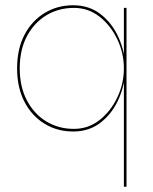

<svg xmlns="http://www.w3.org/2000/svg" viewBox="-20 -490 581 730"><path d="M451 220H461V-460H451ZM45 -230Q45 -157 73 -103Q101 -49 149.5 -19.5Q198 10 258 10Q320 10 364 -25Q408 -60 432 -115.5Q456 -171 456 -230Q456 -290 432 -345Q408 -400 364 -435Q320 -470 258 -470Q198 -470 149.5 -440.5Q101 -411 73 -357.5Q45 -304 45 -230ZM55 -230Q55 -301 82.5 -352.5Q110 -404 156.5 -432Q203 -460 261 -460Q316 -460 358.5 -426.5Q401 -393 426 -340.5Q451 -288 451 -230Q451 -172 426 -119.5Q401 -67 358.5 -33.5Q316 0 261 0Q203 0 156.5 -28Q110 -56 82.5 -108Q55 -160 55 -230Z"/></svg>

Font: Jost Thin
Style: Regular
Weight: 250
Version: Version 3.710